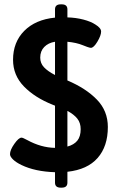

<svg xmlns="http://www.w3.org/2000/svg" viewBox="-20 -785 540 883"><path d="M290 5V55Q290 78 264 78H259Q233 78 233 55V7Q141 4 79 -26Q54 -38 40 -51.5Q26 -65 26 -76Q26 -95 46 -123.5Q66 -152 79 -152Q85 -152 105 -141Q169 -106 233 -105V-299L223 -303Q140 -336 90 -387.5Q40 -439 40 -510Q40 -591 91.5 -643Q143 -695 233 -704V-742Q233 -765 259 -765H264Q290 -765 290 -742V-705Q329 -704 363.5 -695Q398 -686 419 -672Q445 -656 445 -640Q445 -622 428 -593.5Q411 -565 398 -565Q393 -565 380.5 -569.5Q368 -574 361 -577Q332 -589 290 -593V-415Q375 -379 425.5 -327Q476 -275 476 -201Q476 -112 429 -58.5Q382 -5 290 5ZM233 -440V-593Q202 -588 183.5 -569Q165 -550 165 -520Q165 -494 182.5 -475.5Q200 -457 233 -440ZM351 -191Q351 -220 335.5 -239.5Q320 -259 290 -275V-111Q320 -119 335.5 -138Q351 -157 351 -191Z"/></svg>

Font: Asap-SemiBold
Style: Regular
Weight: 600
Designer: Pablo Cosgaya
Foundry: Omnibus-Type
Version: Version 2.000; ttfautohint (v1.8)